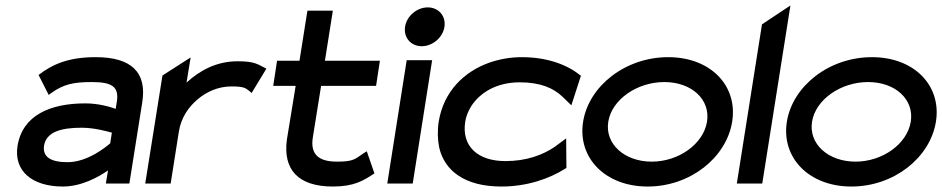

<svg xmlns="http://www.w3.org/2000/svg" viewBox="-20 -671 3445 702"><path d="M44 -137C30 -46 97 11 210 11C279 11 342 -25 375 -48L367 0H453L500 -296C518 -407 460 -462 330 -462C230 -462 172 -436 121 -397L158 -324L169 -332C213 -363 249 -371 316 -371C391 -371 416 -353 407 -298L403 -273C381 -281 339 -293 292 -293C164 -293 62 -250 44 -137ZM141 -138C149 -189 204 -204 278 -204C325 -204 370 -191 389 -186L383 -147C369 -135 301 -78 227 -78C166 -78 135 -97 141 -138Z M511 0H604L634 -190C642 -241 670 -281 704 -309C734 -334 776 -355 826 -355C870 -355 877 -350 892 -338L900 -331L954 -420C923 -435 914 -447 849 -447C771 -447 710 -413 662 -369L677 -461L574 -395Z M979 -357H1061L1029 -161C1014 -52 1069 11 1197 11C1276 11 1309 -11 1349 -37L1321 -118L1310 -111C1277 -89 1273 -80 1212 -80C1141 -80 1114 -110 1124 -170L1154 -357H1355L1369 -449H1168L1197 -632H1104L1075 -449H993Z M1461 -573C1455 -533 1483 -502 1522 -502C1561 -502 1599 -533 1605 -573C1611 -613 1583 -644 1544 -644C1505 -644 1467 -613 1461 -573ZM1396 0H1489L1560 -451H1467Z M1584 -226C1579 -193 1580 -160 1586 -131C1605 -48 1678 11 1813 11C1908 11 1989 -18 2046 -54L2051 -57L2050 -165L2008 -134C1964 -104 1904 -82 1828 -82C1726 -82 1667 -137 1681 -226C1684 -246 1692 -265 1703 -283C1735 -332 1795 -370 1880 -370C1956 -370 2004 -349 2037 -317L2069 -286L2104 -394L2100 -397C2055 -433 1983 -462 1888 -462C1847 -462 1808 -455 1772 -443C1677 -410 1602 -337 1584 -226Z M2112 -226C2091 -95 2192 11 2348 11C2504 11 2636 -95 2657 -226C2678 -357 2579 -462 2423 -462C2267 -462 2133 -357 2112 -226ZM2204 -226C2217 -307 2309 -371 2409 -371C2509 -371 2578 -307 2565 -226C2552 -145 2462 -80 2363 -80C2263 -80 2191 -145 2204 -226Z M2674 0H2767L2870 -651L2766 -582Z M2857 -226C2836 -95 2937 11 3093 11C3249 11 3381 -95 3402 -226C3423 -357 3324 -462 3168 -462C3012 -462 2878 -357 2857 -226ZM2949 -226C2962 -307 3054 -371 3154 -371C3254 -371 3323 -307 3310 -226C3297 -145 3207 -80 3108 -80C3008 -80 2936 -145 2949 -226Z"/></svg>

Font: Charger Sport
Style: BdExtObl
Weight: 700
Designer: Jasper
Foundry: Cannot Into Space Fonts
Version: Version 1.1